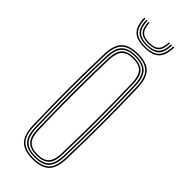

<svg xmlns="http://www.w3.org/2000/svg" viewBox="-244 -754 786 786"><g transform="rotate(45 148.5 -361.0)"><path d="M148.5 5.5Q99.2 5.5 76 -17.1Q52.8 -39.8 51 -93.5Q49 -162 48.2 -228.6Q47.5 -295.2 48.1 -363.8Q48.8 -432.2 51 -506Q52.8 -560.8 76.2 -583.1Q99.8 -605.5 148.5 -605.5Q199.2 -605.5 221.8 -582.1Q244.2 -558.8 246 -505.8Q249 -404 249.2 -303.1Q249.5 -202.2 246 -93.2Q244.2 -38.2 220.2 -16.4Q196.2 5.5 148.5 5.5ZM148.5 -0.2Q192.5 -0.2 215.4 -20.4Q238.2 -40.5 239.8 -93.2Q243.2 -203.5 243.1 -302.8Q243 -402 239.8 -505.2Q238.5 -556.2 217 -578Q195.5 -599.8 148.5 -599.8Q103 -599.8 80.8 -578.6Q58.5 -557.5 57 -505Q55 -439.2 54.2 -373Q53.5 -306.8 54.1 -237.5Q54.8 -168.2 57 -93.5Q58.5 -41 81.2 -20.6Q104 -0.2 148.5 -0.2ZM148.5 -5.8Q104.2 -5.8 84.5 -26.4Q64.8 -47 63.2 -94.5Q61.2 -162.5 60.5 -230Q59.8 -297.5 60.4 -366Q61 -434.5 63.2 -505Q64.8 -553.5 84.9 -573.9Q105 -594.2 148.5 -594.2Q191.2 -594.2 211.8 -574.1Q232.2 -554 233.8 -505.8Q235.8 -438.2 236.5 -371.5Q237.2 -304.8 236.6 -236.1Q236 -167.5 233.8 -94.2Q232.5 -46.2 212.2 -26Q192 -5.8 148.5 -5.8ZM148.5 -11.5Q188.8 -11.5 207.5 -30.4Q226.2 -49.2 227.8 -94.5Q230.8 -195.8 230.9 -296.8Q231 -397.8 227.8 -504.5Q226.2 -550.2 207.5 -569.4Q188.8 -588.5 148.5 -588.5Q108 -588.5 89.4 -569.4Q70.8 -550.2 69.2 -504.8Q67.2 -439.8 66.5 -373.4Q65.8 -307 66.4 -237.9Q67 -168.8 69.2 -94.5Q70.8 -48.8 89.8 -30.1Q108.8 -11.5 148.5 -11.5ZM148.5 -17Q113.2 -17 95 -33.9Q76.8 -50.8 75.2 -94.5Q73.2 -164.8 72.5 -232.1Q71.8 -299.5 72.5 -366.9Q73.2 -434.2 75.2 -504.5Q76.8 -548 94.5 -565.5Q112.2 -583 148.5 -583Q183.8 -583 202.1 -566Q220.5 -549 221.5 -504.5Q224.5 -404 224.8 -303.5Q225 -203 221.5 -94.8Q220.5 -51.5 202.4 -34.2Q184.2 -17 148.5 -17ZM148.5 -22.8Q183 -22.8 198.6 -39.5Q214.2 -56.2 215.5 -95Q218.5 -198 218.6 -297.2Q218.8 -396.5 215.5 -504.5Q214.2 -544.2 198.2 -560.8Q182.2 -577.2 148.5 -577.2Q114 -577.2 98.4 -560.2Q82.8 -543.2 81.5 -504.2Q79.5 -433.8 78.8 -366.9Q78 -300 78.8 -233Q79.5 -166 81.5 -94.8Q82.8 -55.5 98.8 -39.1Q114.8 -22.8 148.5 -22.8ZM148.5 -641.5Q103 -641.5 83 -661.6Q63 -681.8 62 -728.2H68Q69 -684.8 87.6 -665.9Q106.2 -647 148.5 -647Q190.5 -647 209.2 -665.9Q228 -684.8 229 -728.2H235Q234 -681.8 213.9 -661.6Q193.8 -641.5 148.5 -641.5ZM148.5 -652.8Q109.5 -652.8 92.2 -670.2Q75 -687.8 74 -728.2H80.2Q80.8 -690.8 96.8 -674.5Q112.8 -658.2 148.5 -658.2Q184.2 -658.2 200.1 -674.5Q216 -690.8 216.8 -728.2H222.8Q222 -687.8 204.8 -670.2Q187.5 -652.8 148.5 -652.8ZM148.5 -664Q115.8 -664 101.4 -678.9Q87 -693.8 86.2 -728.2H92Q92.5 -697 105.8 -683.2Q119 -669.5 148.5 -669.5Q178 -669.5 191.2 -683.2Q204.5 -697 204.8 -728.2H210.5Q210 -693.8 195.6 -678.9Q181.2 -664 148.5 -664Z"/></g></svg>

Font: Big Shoulders Inline Display Thin ExtraLight
Style: Regular
Weight: 250
Version: Version 2.002